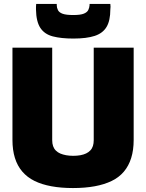

<svg xmlns="http://www.w3.org/2000/svg" viewBox="-20 -941 739 971"><path d="M43 -233V-700H244V-232Q244 -215 248.5 -202Q253 -189 262.5 -179.5Q272 -170 285 -164.5Q298 -159 314.5 -156Q331 -153 350 -153Q370 -153 386.5 -156Q403 -159 415.5 -165Q428 -171 437 -180.5Q446 -190 450 -203Q454 -216 454 -232V-700H656V-233Q656 -182 643.5 -142Q631 -102 606.5 -73Q582 -44 545 -26Q508 -8 459 1Q410 10 349 10Q289 10 240 1Q191 -8 154.5 -26Q118 -44 93 -73Q68 -102 55.5 -142Q43 -182 43 -233ZM351 -746Q289 -746 247 -757Q205 -768 184 -800Q163 -832 162 -893Q162 -900 162 -907Q162 -914 163 -921H267Q267 -920 267 -918.5Q267 -917 267 -915Q267 -902 273 -890Q279 -878 296.5 -871.5Q314 -865 351 -865Q387 -865 404 -872Q421 -879 426.5 -890.5Q432 -902 433 -915Q433 -917 433 -918.5Q433 -920 433 -921H538Q539 -914 539 -907Q539 -900 538 -893Q538 -837 519 -805Q500 -773 459 -759.5Q418 -746 351 -746Z"/></svg>

Font: Georama ExtraBold
Style: Regular
Weight: 800
Designer: Jean-Baptiste Levee
Foundry: Production Type
Version: Version 1.001